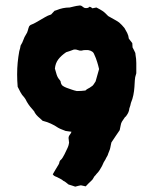

<svg xmlns="http://www.w3.org/2000/svg" viewBox="-20 -652 572 717"><path d="M489 -384Q489 -383 489 -380Q489 -377 488 -375Q484 -364 483.5 -352Q483 -340 482 -327Q481 -312 478 -297Q475 -282 469 -268Q468 -263 466.5 -257.5Q465 -252 463 -247Q462 -233 452 -220Q450 -216 447 -215Q439 -204 435.5 -198Q432 -192 431 -185.5Q430 -179 427 -166Q420 -156 412 -144Q404 -132 396 -120Q395 -116 394 -111Q393 -106 392 -101Q391 -95 388.5 -89.5Q386 -84 384 -78Q383 -73 379.5 -67.5Q376 -62 374 -57Q367 -47 361 -32Q357 -25 352.5 -17.5Q348 -10 340 -2Q339 -1 338.5 0Q338 1 337 2Q332 6 329 12.5Q326 19 320 24Q315 28 310 33.5Q305 39 300 44Q296 43 291.5 42Q287 41 282 40Q278 41 272.5 42Q267 43 261 45Q255 43 249 41Q243 39 236 37Q231 33 226 29Q221 25 216 23Q212 19 207.5 17Q203 15 198 12Q193 9 187 7Q181 5 177 -1Q182 -10 187.5 -19Q193 -28 199 -38Q202 -43 202 -48L204 -51V-52L205 -53Q211 -58 214 -63.5Q217 -69 221 -76Q226 -87 231.5 -98Q237 -109 238 -121Q237 -124 237 -128Q237 -132 236 -136Q236 -143 240.5 -148.5Q245 -154 247 -160Q241 -161 235.5 -161.5Q230 -162 225 -163Q218 -166 211 -168.5Q204 -171 197 -175Q184 -184 169.5 -190.5Q155 -197 139 -201Q139 -201 136 -204Q129 -210 122 -216.5Q115 -223 110 -231Q109 -235 106 -238Q103 -241 101 -244Q85 -261 75 -282Q74 -284 72.5 -285.5Q71 -287 70 -289Q62 -297 56.5 -307.5Q51 -318 46 -328Q45 -339 44.5 -351Q44 -363 44 -374Q44 -397 46 -418Q48 -439 52 -461Q54 -466 55 -471.5Q56 -477 57 -482Q64 -493 67.5 -503.5Q71 -514 77 -523Q82 -530 84 -538.5Q86 -547 89 -554Q91 -556 92.5 -557.5Q94 -559 97 -560Q105 -563 112 -567Q119 -571 126 -575Q137 -581 147.5 -587.5Q158 -594 171 -598Q173 -600 176.5 -604Q180 -608 184 -612Q185 -612 186.5 -612.5Q188 -613 191 -614Q203 -619 215 -621.5Q227 -624 240 -624Q249 -626 257 -628Q265 -630 274 -631Q282 -633 288 -627.5Q294 -622 299 -622Q305 -621 309 -623Q313 -625 315 -627Q318 -626 320.5 -624.5Q323 -623 325 -621Q334 -623 340 -624Q354 -617 363 -611Q369 -607 374 -602Q379 -597 384 -592Q394 -586 404.5 -580.5Q415 -575 425 -568Q430 -564 435 -558.5Q440 -553 445 -547Q450 -539 455 -529Q460 -519 461 -508Q464 -504 467 -500Q470 -496 474 -491Q474 -487 474.5 -483.5Q475 -480 475 -475Q477 -471 480 -465.5Q483 -460 485 -455Q486 -452 486 -448Q489 -432 489 -416.5Q489 -401 489 -384ZM350 -394Q348 -402 346.5 -408Q345 -414 343 -420Q339 -434 331 -451Q328 -458 321 -461Q318 -463 315 -463.5Q312 -464 309 -465Q303 -465 297 -465Q291 -465 285 -463Q278 -462 271 -465Q264 -468 256 -467Q249 -464 241 -461.5Q233 -459 227 -457Q208 -444 197.5 -430Q187 -416 185 -396Q188 -385 191.5 -373.5Q195 -362 204 -352Q207 -349 207 -344Q209 -335 215 -331Q221 -327 229 -324Q238 -321 247.5 -317.5Q257 -314 267 -312Q275 -312 283.5 -312.5Q292 -313 299 -314Q304 -319 309.5 -321.5Q315 -324 320 -328Q326 -331 329.5 -336.5Q333 -342 337 -348Z"/></svg>

Font: Daruma Drop One
Style: Regular
Weight: 400
Designer: Maniackers Design
Version: Version 1.000